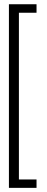

<svg xmlns="http://www.w3.org/2000/svg" viewBox="-20 -737 222 904"><path d="M22 147.5H152V108H69V-677H152V-717H22Z"/></svg>

Font: Anybody Condensed Light
Style: Regular
Weight: 300
Width: 3
Designer: Tyler Finck
Foundry: Etcetera Type Company
Version: Version 1.113;gftools[0.9.25]